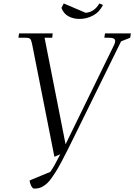

<svg xmlns="http://www.w3.org/2000/svg" viewBox="-20 -896 780 1115"><path d="M86.9 -676.8 90.8 -702.1H286.1L283.2 -676.8H238.8L360.8 -58.1L643.1 -636.2Q648.9 -647.9 648.9 -658.2Q648.9 -676.8 613.8 -676.8H585.9L589.8 -702.1H740.2L735.8 -676.8L683.1 -655.8L409.2 -99.1Q385.7 -51.3 369.6 -19.5Q353.5 12.2 336.2 44.9Q318.8 77.6 306.6 97.4Q294.4 117.2 280.5 136.7Q266.6 156.2 255.6 166.5Q244.6 176.8 231.4 185.1Q218.3 193.4 205.8 196.3Q193.4 199.2 178.2 199.2Q169.4 199.2 161.4 183.6Q153.3 168 151.9 151.9L272 102.1Q291.5 76.2 330.1 0L295.9 14.2L167 -637.2Q162.1 -662.1 156 -669.4Q149.9 -676.8 127.9 -676.8ZM336.9 -850.1 350.1 -876 477.1 -821.8Q526.9 -824.7 557.1 -876L578.1 -867.2Q557.1 -825.2 520 -805.7Q482.9 -786.1 441.9 -786.1Q405.8 -786.1 377.4 -801.5Q349.1 -816.9 336.9 -850.1Z"/></svg>

Font: Dihjauti
Style: Italic
Weight: 400
Italic angle: -9°
Designer: T. Christopher White
Version: Version 3.0.0